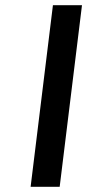

<svg xmlns="http://www.w3.org/2000/svg" viewBox="-20 -720 348 740"><path d="M210 0 296 -700H184L98 0Z"/></svg>

Font: Gamestation Extended
Style: Italic
Weight: 400
Width: 7
Designer: Jonas Hecksher
Foundry: Jonas Hecksher, Playtypeª, e-types AS
Version: Version 1.003